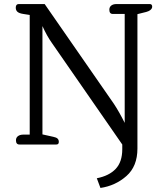

<svg xmlns="http://www.w3.org/2000/svg" viewBox="-20 -715 829 950"><path d="M459 167Q520 155 552.5 120.5Q585 86 585 23V0L237 -502Q212 -537 190 -586V-50L244 -38Q259 -35 265 -29Q271 -23 271 -13Q271 0 259 0H76Q59 0 59 -21Q59 -34 69 -41.5Q79 -49 96 -49H127V-641L95 -646Q75 -649 66.5 -656.5Q58 -664 58 -677Q58 -695 73 -695H201L543 -202Q569 -163 597 -107V-646H538Q521 -646 521 -667Q521 -680 530.5 -687.5Q540 -695 557 -695H721Q733 -695 733 -682Q733 -673 724.5 -666Q716 -659 704 -656L660 -645V20Q660 108 605.5 156Q551 204 477 215Z"/></svg>

Font: Maitree
Style: Regular
Weight: 400
Designer: CadsonDemak Team
Foundry: CadsonDemak
Version: Version 1.000